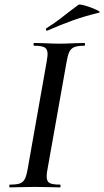

<svg xmlns="http://www.w3.org/2000/svg" viewBox="-20 -811 452 831"><path d="M23 -12Q52 -12 66 -17Q80 -22 87.5 -36.5Q95 -51 100 -81L182 -544Q186 -570 186 -576Q186 -598 173.5 -605.5Q161 -613 128 -613Q125 -613 125 -619Q125 -625 128 -625L173 -624Q211 -622 235 -622Q265 -622 303 -624L345 -625Q348 -625 348 -619Q348 -613 345 -613Q316 -613 301.5 -607Q287 -601 280 -586.5Q273 -572 268 -542L186 -81Q182 -62 182 -47Q182 -26 194.5 -19Q207 -12 240 -12Q242 -12 242 -6Q242 0 240 0Q213 0 197 -1L131 -2L69 -1Q52 0 23 0Q20 0 20 -6Q20 -12 23 -12ZM184 -678Q180 -678 179 -682.5Q178 -687 181 -689Q209 -706 238 -728Q267 -750 274 -756Q289 -768 319 -790Q324 -794 351 -786Q378 -778 398.5 -768Q419 -758 408 -756Q346 -741 294.5 -722.5Q243 -704 186 -679Z"/></svg>

Font: Cormorant Garamond SemiBold
Style: Italic
Weight: 600
Italic angle: -10°
Designer: Christian Thalmann (Catharsis Fonts)
Foundry: Catharsis Fonts
Version: Version 4.000